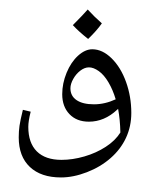

<svg xmlns="http://www.w3.org/2000/svg" viewBox="-20 -571 687 901"><path d="M544.9 50.8Q543.5 -11.2 534.2 -60.1L529.3 -55.7Q469.7 0 397 0Q339.8 0 305.9 -35.4Q272 -70.8 272 -128.9Q272 -179.7 292.5 -229.5Q313 -279.3 346.2 -309.6Q379.4 -339.8 413.1 -339.8Q460.4 -339.8 503.7 -297.4Q546.9 -254.9 571.5 -186.3Q596.2 -117.7 596.2 -41Q596.2 22 571.3 75.7Q546.4 129.4 499 170.9Q451.7 212.4 387.9 237.1Q324.2 261.7 266.1 261.7Q172.4 261.7 120.1 212.4Q67.9 163.1 67.9 73.7Q67.9 44.9 71.5 19.3Q75.2 -6.3 87.4 -55.7L124 -46.9Q112.8 -2.9 112.8 24.4Q112.8 99.6 152.8 139.4Q192.9 179.2 268.6 179.2Q320.8 179.2 376.2 163.1Q431.6 147 476.3 117.9Q521 88.9 544.9 50.8ZM397.5 -254.9Q377 -254.9 356.7 -239.3Q336.4 -223.6 323.5 -200.2Q310.5 -176.8 310.5 -156.7Q310.5 -120.6 339.4 -101.1Q368.2 -81.5 420.9 -81.5Q472.2 -81.5 522.9 -105Q509.8 -149.4 489 -184.6Q468.3 -219.7 443.6 -237.3Q418.9 -254.9 397.5 -254.9ZM393.6 -388.7ZM33.2 262.2ZM290.5 310.5ZM458 -461.4Q434.6 -427.7 393.6 -388.2Q349.1 -423.3 321.8 -453.1Q373 -504.4 391.6 -526.4Q423.3 -491.7 458 -461.4ZM393.6 -378.4ZM391.6 -550.8Z"/></svg>

Font: Noto Naskh Arabic
Style: Regular
Weight: 400
Designer: Monotype Design team
Foundry: Monotype Imaging Inc.
Version: Version 1.01